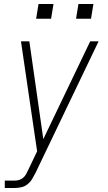

<svg xmlns="http://www.w3.org/2000/svg" viewBox="-20 -727 540 962"><path d="M4 215V178H51Q63 178 74.5 175Q86 172 95.5 164Q105 156 111 145Q117 134 122 123V122H123Q123 122 123 121.5Q123 121 123 121L166 31Q146 -106 125.5 -244Q105 -382 85 -520H127L197 -30L432 -520H474L159 137Q151 153 141.5 169Q132 185 117.5 196.5Q103 208 85.5 211.5Q68 215 51 215ZM361 -633 373 -707H448L436 -633ZM161 -633 173 -707H248L236 -633Z"/></svg>

Font: Iosevka SS04 Extralight
Style: Italic
Weight: 200
Italic angle: -9°
Monospace: yes
Designer: Belleve Invis
Foundry: Belleve Invis
Version: Version 19.0.0; ttfautohint (v1.8.4)